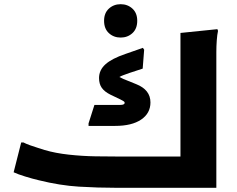

<svg xmlns="http://www.w3.org/2000/svg" viewBox="-20 -895 1130 915"><path d="M1011 0H536Q446 0 356 -5.5Q266 -11 165 -36Q135 -43 99.5 -54Q64 -65 45 -74L81 -216H92Q103 -210 122.5 -203Q142 -196 161.5 -190Q181 -184 193 -180Q244 -165 308 -158Q372 -151 435.5 -150Q499 -149 550 -149H840V-738L1016 -756L1019 -748Q1015 -730 1013 -702.5Q1011 -675 1011 -647.5Q1011 -620 1011 -600ZM629 -494Q697 -467 697 -407Q697 -355 652.5 -325Q608 -295 529 -295H402V-307L430 -395H553Q574 -395 574 -405Q574 -410 568.5 -413Q563 -416 554 -421L506 -444Q478 -458 465 -476.5Q452 -495 452 -523Q452 -561 482.5 -588.5Q513 -616 578 -638L661 -667L667 -658L660 -568L596 -547Q580 -541 568.5 -537Q557 -533 549 -528Q558 -523 568.5 -518.5Q579 -514 592 -509ZM555 -716Q522 -716 499 -737Q476 -758 476 -796Q476 -833 499 -854Q522 -875 555 -875Q588 -875 611 -854Q634 -833 634 -796Q634 -758 611 -737Q588 -716 555 -716Z"/></svg>

Font: Kufam
Style: Bold
Weight: 700
Designer: Wael Morcos, Artur Schmal
Foundry: Original Type
Version: Version 1.300; ttfautohint (v1.8.3)